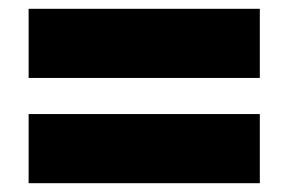

<svg xmlns="http://www.w3.org/2000/svg" viewBox="-20 -543 655 436"><path d="M45 -366H570V-523H45ZM45 -127H570V-284H45Z"/></svg>

Font: Fixel Text Black
Style: Regular
Weight: 900
Width: 4
Designer: AlfaBravo + MacPaw
Foundry: Kyrylo Tkachov, Marchela Mozhyna, Serhii Makarenko, Maria Weinstein, Zakhar Kryvoshyya
Version: Version 1.211